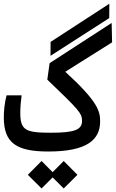

<svg xmlns="http://www.w3.org/2000/svg" viewBox="-20 -831 638 1058"><path d="M246.1 3.9C459 3.9 531.7 -60.5 531.7 -161.6C531.7 -216.8 522.5 -268.6 339.8 -435.5L597.7 -597.7L595.2 -704.6L253.4 -482.9L240.7 -392.1C414.1 -226.1 432.1 -207 432.1 -165C432.1 -115.2 389.6 -99.6 259.8 -99.6C120.6 -99.6 91.8 -113.3 91.8 -209.5C91.8 -244.1 94.7 -266.6 99.1 -305.7H16.1C4.9 -261.2 1 -220.7 1 -183.1C1 -43.5 70.3 3.9 246.1 3.9ZM258.3 -523.4 582 -731.4 582.5 -810.5 258.8 -600.1ZM331.1 207.5 406.7 132.3 331.1 56.2 270 117.7 209 56.2 133.3 132.3 209 207.5 270 146.5Z"/></svg>

Font: CaskaydiaCove Nerd Font
Style: Regular
Weight: 400
Designer: Aaron Bell
Foundry: Saja Typeworks
Version: Version 2111.1;Nerd Fonts 2.3.3